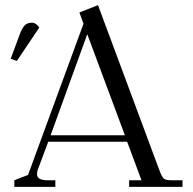

<svg xmlns="http://www.w3.org/2000/svg" viewBox="-20 -732 754 752"><path d="M22 -502 56.2 -594.2Q65.9 -621.6 76.4 -632.3Q86.9 -643.1 104 -643.1Q121.6 -643.1 133.8 -624L45.9 -493.2ZM36.1 0V-25.9L89.8 -46.9L307.1 -639.2L291 -683.1L363.8 -711.9L604 -65.9Q613.3 -40.5 620.8 -33.2Q628.4 -25.9 651.9 -25.9H694.8V0H485.8V-25.9H534.2L478 -176.8H168.9L127.9 -66.9Q125 -58.1 125 -49.8Q125 -25.9 167 -25.9H196.8V0ZM178.2 -202.1H469.2L321.8 -598.1Z"/></svg>

Font: Dihjauti S
Style: Regular
Weight: 400
Designer: T. Christopher White
Version: Version 3.0.0